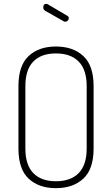

<svg xmlns="http://www.w3.org/2000/svg" viewBox="-20 -973 583 999"><path d="M76 -200V-525Q76 -632 129 -681.5Q182 -731 271 -731Q360 -731 413.5 -681.5Q467 -632 467 -525V-200Q467 -93 413.5 -43.5Q360 6 271 6Q182 6 129 -43.5Q76 -93 76 -200ZM431 -200V-525Q431 -610 389.5 -652.5Q348 -695 271 -695Q194 -695 153 -652.5Q112 -610 112 -525V-200Q112 -115 153 -72.5Q194 -30 271 -30Q348 -30 389.5 -72.5Q431 -115 431 -200ZM310 -863 215 -917Q205 -923 205 -935Q205 -953 221 -953Q224 -953 228 -951L330 -891Q338 -887 338 -878Q338 -871 332.5 -865.5Q327 -860 319 -860Q314 -860 310 -863Z"/></svg>

Font: Dosis
Style: ExtraLight
Weight: 250
Designer: Edgar Tolentino, Pablo Impallari, Igino Marini
Foundry: Edgar Tolentino, Pablo Impallari, Igino Marini
Version: Version 1.007